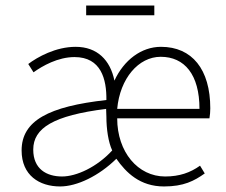

<svg xmlns="http://www.w3.org/2000/svg" viewBox="-20 -661 816 693"><path d="M197 12C258 12 337 -26 400 -88C435 -38 485 12 572 12C643 12 681 -8 719 -35L702 -63C667 -38 628 -24 576 -24C478 -24 403 -112 403 -234H736C738 -246 739 -258 739 -270C739 -411 673 -492 561 -492C490 -492 427 -444 393 -370C378 -444 331 -492 253 -492C181 -492 115 -455 82 -430L101 -400C133 -423 189 -455 249 -455C345 -455 365 -375 364 -300C157 -277 58 -226 58 -118C58 -28 122 12 197 12ZM204 -24C148 -24 100 -51 100 -121C100 -199 173 -244 363 -268L364 -240C364 -195 371 -148 385 -118C330 -58 256 -24 204 -24ZM403 -268C413 -378 480 -456 560 -456C646 -456 700 -392 700 -268ZM291 -606H537V-641H291Z"/></svg>

Font: Source Sans Pro Light
Style: Regular
Weight: 300
Designer: Paul D. Hunt
Foundry: Adobe Systems Incorporated
Version: Version 3.006;hotconv 1.0.111;makeotfexe 2.5.65597